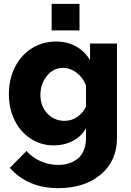

<svg xmlns="http://www.w3.org/2000/svg" viewBox="-20 -750 680 993"><path d="M247.1 -592.8V-730H391.1V-592.8ZM25.9 -263.2Q25.9 -339.4 56.6 -401.4Q87.4 -463.4 143.3 -499.3Q199.2 -535.2 270 -535.2Q328.1 -535.2 373 -510Q418 -484.9 445.8 -439V-524.9H585V-36.1Q585 82.5 500.7 152.8Q416.5 223.1 280.8 223.1Q125 223.1 30.8 118.2L117.2 30.8Q146 64 189.5 83.5Q232.9 103 280.8 103Q310.5 103 335.9 95Q361.3 86.9 381.6 70.8Q401.9 54.7 413.3 27.3Q424.8 0 424.8 -36.1V-86.9Q401.4 -44.4 356.7 -21.2Q312 2 258.8 2Q190.9 2 137.2 -33.9Q83.5 -69.8 54.7 -130.1Q25.9 -190.4 25.9 -263.2ZM424.8 -198.2V-308.1Q409.2 -349.1 376.2 -374Q343.3 -398.9 306.2 -398.9Q255.9 -398.9 222.4 -357.2Q189 -315.4 189 -258.8Q189 -201.2 224.9 -163.1Q260.7 -125 314 -125Q349.6 -125 379.2 -145Q408.7 -165 424.8 -198.2Z"/></svg>

Font: Raleway-v4020 ExtraBold
Style: Regular
Weight: 800
Designer: Matt McInerney, Pablo Impallari, Rodrigo Fuenzalida
Foundry: Matt McInerney, Pablo Impallari, Rodrigo Fuenzalida
Version: Version 4.020;PS 004.020;hotconv 1.0.88;makeotf.lib2.5.64775